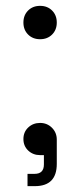

<svg xmlns="http://www.w3.org/2000/svg" viewBox="-20 -520 274 656"><path d="M60 -443Q60 -468 76 -484Q92 -500 117 -500Q142 -500 158 -484Q174 -468 174 -443Q174 -418 158 -402Q142 -386 117 -386Q92 -386 76 -402Q60 -418 60 -443ZM74 116V74H98Q130 74 130 42V10H117Q93 10 76.5 -5.5Q60 -21 60 -45Q60 -69 76.5 -84.5Q93 -100 117 -100Q141 -100 157.5 -83.5Q174 -67 174 -43V40Q174 116 99 116Z"/></svg>

Font: Space 7353
Style: Regular
Weight: 400
Designer: Christine Claussen + Ruben Lyon  (Space 7353)
Version: Version 1.000;FEAKit 1.0